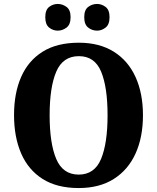

<svg xmlns="http://www.w3.org/2000/svg" viewBox="-20 -941 794 971"><path d="M378 10Q268 10 195.5 -36Q123 -82 87 -165Q51 -248 51 -359Q51 -470 87 -552Q123 -634 195.5 -679.5Q268 -725 379 -725Q483 -725 555.5 -679.5Q628 -634 665.5 -551.5Q703 -469 703 -358Q703 -247 665.5 -164.5Q628 -82 555.5 -36Q483 10 378 10ZM378 -58Q458 -58 491 -137Q524 -216 524 -358Q524 -500 491.5 -578.5Q459 -657 379 -657Q298 -657 264.5 -578.5Q231 -500 231 -358Q231 -216 264.5 -137Q298 -58 378 -58ZM471 -786Q446 -786 426 -801.5Q406 -817 406 -854Q406 -891 426 -906Q446 -921 471 -921Q494 -921 514 -906Q534 -891 534 -854Q534 -817 514 -801.5Q494 -786 471 -786ZM272 -786Q248 -786 228.5 -801.5Q209 -817 209 -854Q209 -891 228.5 -906Q248 -921 272 -921Q296 -921 316.5 -906Q337 -891 337 -854Q337 -817 316.5 -801.5Q296 -786 272 -786Z"/></svg>

Font: Noto Serif Thai SemiCondensed ExtraBold
Style: Regular
Weight: 800
Width: 4
Designer: Monotype Design Team
Foundry: Monotype Imaging Inc.
Version: Version 2.002; ttfautohint (v1.8.4.7-5d5b)